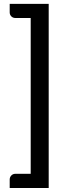

<svg xmlns="http://www.w3.org/2000/svg" viewBox="-20 -790 350 960"><path d="M28.5 107.5V150H223.5V-770.5H28.5V-728C28.5 -720.3 31.2 -713.8 36.5 -708.2C41.8 -702.8 48.8 -700 57.5 -700H133.5V79H57.5C48.8 79 41.8 81.8 36.5 87.5C31.2 93.2 28.5 99.8 28.5 107.5Z"/></svg>

Font: Lato Semibold
Style: Regular
Weight: 600
Designer: Lukasz Dziedzic
Foundry: tyPoland Lukasz Dziedzic
Version: Version 2.006; 2014-01-15